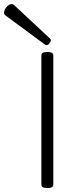

<svg xmlns="http://www.w3.org/2000/svg" viewBox="-184 -936 312 967"><path d="M54.2 11.2Q24.4 11.2 24.4 -5.9V-657.2Q24.4 -674.3 54.2 -674.3Q84.5 -674.3 84.5 -657.2V-5.9Q84.5 11.2 54.2 11.2ZM50.3 -708.5Q46.9 -708.5 42.5 -711.4L-156.7 -858.4Q-163.6 -863.3 -163.6 -872.6Q-163.6 -884.3 -153.3 -897.9Q-139.2 -915.5 -125 -915.5Q-118.2 -915.5 -113.3 -910.6L67.9 -741.7Q72.3 -737.3 72.3 -732.9Q72.3 -727.1 64.9 -717.8Q57.6 -708.5 50.3 -708.5Z"/></svg>

Font: Gayathri Thin
Style: Regular
Weight: 100
Designer: Binoy Dominic <binoy.domenic@gmail.com>
Foundry: SMC
Version: Version 1.000